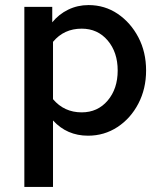

<svg xmlns="http://www.w3.org/2000/svg" viewBox="-20 -528 640 757"><path d="M76 209V-501H186V-440Q212 -472 249 -490Q286 -508 329 -508Q393 -508 444 -473.5Q495 -439 525.5 -381Q556 -323 556 -250Q556 -178 525.5 -119.5Q495 -61 443 -27Q391 7 327 7Q244 7 189 -53V209ZM302 -85Q365 -85 404.5 -131.5Q444 -178 444 -250Q444 -322 404.5 -368.5Q365 -415 302 -415Q232 -415 189 -363V-137Q233 -85 302 -85Z"/></svg>

Font: Red Hat Mono Medium
Style: Regular
Weight: 500
Monospace: yes
Designer: Pentagram, MCKL
Foundry: Pentagram, MCKL
Version: Version 1.023; ttfautohint (v1.8.3)